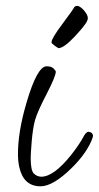

<svg xmlns="http://www.w3.org/2000/svg" viewBox="-20 -615 338 657"><path d="M180.2 -450.2C192.9 -450.5 211.9 -464.4 237.3 -491.7C262.7 -519 276.5 -536.9 278.8 -545.4C283 -553.9 279.5 -564.9 268.1 -578.6C253.7 -594.9 242.5 -599 234.4 -590.8C231.1 -584.3 217.3 -564.8 192.9 -532.2C168.5 -499.7 156.2 -479 156.2 -470.2C156.2 -467.6 160.2 -463.5 168 -458C174.5 -453.5 178.5 -450.8 180.2 -450.2ZM296.9 -143.6C297.9 -147.5 298.3 -149.9 298.3 -150.9C297.4 -158.4 292.5 -162.8 283.7 -164.1C278.5 -164.1 273.4 -160.2 268.6 -152.3C257.8 -131.8 242.8 -109.4 223.6 -85C183.9 -35.2 149.7 -10.3 121.1 -10.3C111 -10.6 102.5 -14.3 95.5 -21.5C88.5 -28.6 85 -46.5 85 -75.2C85 -83.7 86.2 -102.6 88.6 -132.1C91.1 -161.5 94.8 -185.5 99.9 -203.9C104.9 -222.2 118 -251.9 139.2 -292.7C160.3 -333.6 170.9 -359.2 170.9 -369.6C170.9 -371.9 168.4 -375.6 163.3 -380.6C158.3 -385.7 150.4 -388.2 139.6 -388.2C117.8 -388.2 94.7 -346.2 70.3 -262.2C50.8 -195.8 41.2 -137.4 41.5 -86.9C41.5 -71.3 43 -56.8 45.9 -43.5C55.7 0.5 79.9 22.5 118.7 22.5C147.3 22.5 182.8 1.6 225.1 -40C260.9 -75.2 284.8 -109.7 296.9 -143.6Z"/></svg>

Font: Kristi
Style: Medium
Weight: 400
Italic angle: -15°
Version: Version 1.003